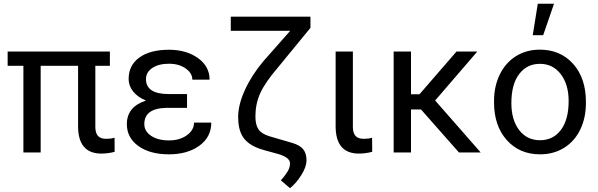

<svg xmlns="http://www.w3.org/2000/svg" viewBox="-20 -798 3132 1005"><path d="M555.2 -453.6V-528.3H20V-453.6H102.5V0H192.9V-453.6H388.7V-137.7C388.7 -42 429.2 5.9 510.3 5.9C534 5.9 557.3 2.8 580.1 -3.4L579.6 -77.1C566.9 -73.2 552.7 -71.3 537.1 -71.3C516 -71.3 501 -76.6 492.2 -87.2C483.4 -97.7 479 -113.4 479 -134.3V-453.6Z M735.4 -148.4C735.4 -203.1 773.4 -231.4 849.6 -233.4H959V-305.7H863.3C783.9 -305.7 744.1 -331.7 744.1 -383.8C744.1 -407.9 755.1 -427.3 777.1 -442.1C799.1 -456.9 828.3 -464.4 864.7 -464.4C899.6 -464.4 928.6 -456.1 951.9 -439.7C975.2 -423.3 986.8 -403.6 986.8 -380.9H1077.1C1077.1 -427.1 1056.9 -464.8 1016.4 -493.9C975.8 -523 925.3 -537.6 864.7 -537.6C799 -537.6 747.3 -524.1 709.7 -497.1C672.1 -470.1 653.3 -432.5 653.3 -384.3C653.3 -360.5 661.3 -338.7 677.2 -318.8C693.2 -299 715.5 -283.2 744.1 -271.5C677.4 -250 644 -209 644 -148.4C644 -100.6 664.2 -62.3 704.6 -33.4C745 -4.6 798.3 9.8 864.7 9.8C929.2 9.8 982.2 -5.3 1023.7 -35.4C1065.2 -65.5 1085.9 -105.8 1085.9 -156.2H995.6C995.6 -129.9 983 -107.7 957.8 -89.8C932.5 -71.9 901.5 -63 864.7 -63C826.3 -63 795.2 -71 771.2 -86.9C747.3 -102.9 735.4 -123.4 735.4 -148.4Z M1605 -710.9H1188V-636.7H1499L1359.9 -479C1318.5 -430.2 1286 -379.7 1262.2 -327.6C1238.4 -275.6 1226.6 -228.4 1226.6 -186C1226.6 -144 1234 -110.6 1248.8 -85.7C1263.6 -60.8 1287.8 -41 1321.3 -26.4C1338.9 -18.6 1372.7 -8.3 1422.9 4.4C1473 17.1 1498 34.5 1498 56.6C1498 71.3 1493.9 85.5 1485.6 99.4C1477.3 113.2 1465.5 128.7 1450.2 146L1498 187C1519.9 169.4 1539.6 146.6 1557.1 118.7C1574.7 90.7 1583.8 65.4 1584.5 43C1584.5 17.6 1578.7 -2.3 1567.1 -16.6C1555.6 -30.9 1536.6 -42 1510.3 -49.8L1389.6 -85C1363 -93.1 1344.2 -105.1 1333.3 -120.8C1322.3 -136.6 1316.9 -159.2 1316.9 -188.5C1316.9 -231.8 1325.2 -272.1 1341.8 -309.3C1358.4 -346.6 1389.2 -391.4 1434.1 -443.8L1605 -652.3Z M1827.1 -528.3H1736.8V-137.7C1736.8 -42 1777.3 5.9 1858.4 5.9C1882.2 5.9 1905.4 2.8 1928.2 -3.4L1927.7 -77.1C1915 -73.2 1900.9 -71.3 1885.3 -71.3C1864.4 -71.3 1849.5 -76.5 1840.6 -86.9C1831.6 -97.3 1827.1 -112.8 1827.1 -133.3Z M2183.6 -225.1 2382.3 0H2496.1L2257.8 -272L2478.5 -528.3H2369.6L2175.8 -304.7H2131.3V-528.3H2040.5V0H2131.3V-225.1Z M2565.9 -269V-262.7C2565.9 -180.7 2588.1 -114.7 2632.6 -64.9C2677 -15.1 2735 9.8 2806.6 9.8C2854.2 9.8 2896.2 -1.6 2932.9 -24.4C2969.5 -47.2 2997.6 -79 3017.3 -119.9C3037 -160.7 3046.9 -206.9 3046.9 -258.3V-264.6C3046.9 -347.3 3024.7 -413.6 2980.2 -463.4C2935.8 -513.2 2877.6 -538.1 2805.7 -538.1C2759.1 -538.1 2717.7 -526.9 2681.4 -504.4C2645.1 -481.9 2616.8 -450 2596.4 -408.7C2576.1 -367.4 2565.9 -320.8 2565.9 -269ZM2656.7 -258.3C2656.7 -324.4 2670.4 -375.2 2697.8 -410.6C2725.1 -446.1 2761.1 -463.9 2805.7 -463.9C2851.2 -463.9 2887.8 -445.9 2915.3 -409.9C2942.8 -373.9 2956.5 -327 2956.5 -269C2956.5 -204.3 2943 -153.9 2916 -117.9C2889 -81.9 2852.5 -64 2806.6 -64C2761.1 -64 2724.7 -81.7 2697.5 -117.2C2670.3 -152.7 2656.7 -199.7 2656.7 -258.3ZM2794.9 -778.3 2768.6 -613.8H2823.2L2879.9 -778.3Z"/></svg>

Font: Roboto1
Style: rg
Weight: 400
Designer: Google
Version: Version 2.137; 2017